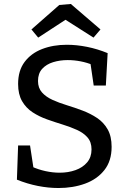

<svg xmlns="http://www.w3.org/2000/svg" viewBox="-20 -935 640 965"><path d="M171 -528Q171 -493 191 -470.5Q211 -448 244 -433Q277 -418 316.5 -406Q356 -394 395.5 -379Q435 -364 468 -342Q501 -320 521 -285Q541 -250 541 -197Q541 -126 504.5 -80Q468 -34 407.5 -12Q347 10 274 10Q223 10 170 -0.5Q117 -11 65 -32L71 -204H131L150 -79L139 -98Q172 -83 208.5 -75Q245 -67 280 -67Q323 -67 359.5 -80Q396 -93 418 -119Q440 -145 440 -184Q440 -221 420 -244Q400 -267 367 -282Q334 -297 295 -309Q256 -321 216.5 -335Q177 -349 144 -370.5Q111 -392 91 -426.5Q71 -461 71 -513Q71 -580 103.5 -623.5Q136 -667 191.5 -688.5Q247 -710 316 -710Q365 -710 417.5 -699.5Q470 -689 521 -668L512 -505H451L434 -621L447 -608Q419 -620 386 -626.5Q353 -633 320 -633Q281 -633 247 -622.5Q213 -612 192 -589Q171 -566 171 -528ZM172 -746 138 -787 278 -910 336 -915 485 -787 450 -746 274 -858 342 -857Z"/></svg>

Font: Bitter Thin Medium
Style: Regular
Weight: 500
Version: Version 3.021